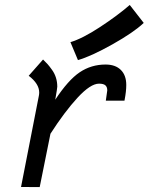

<svg xmlns="http://www.w3.org/2000/svg" viewBox="-20 -764 607 784"><path d="M267.6 -591.8Q316.4 -606.4 387.7 -653.1Q459 -699.7 509.8 -743.7L566.9 -670.4Q525.4 -631.3 439 -582.8Q352.5 -534.2 298.3 -518.6ZM205.6 -356.9Q258.3 -437 305.4 -468.8Q352.5 -500.5 411.1 -500.5Q451.2 -500.5 473.4 -478.5Q495.6 -456.5 495.6 -417Q495.6 -391.1 488.8 -356Q488.8 -355.5 488.5 -354.5Q488.3 -353.5 488.3 -353H412.1Q418 -391.6 418 -395Q418 -408.7 410.4 -415.5Q402.8 -422.4 384.3 -422.4Q349.6 -422.4 296.6 -365Q243.7 -307.6 186 -217.8L142.1 0L65.9 -0.5L138.7 -373Q140.1 -379.9 140.1 -386.2Q140.1 -421.9 97.2 -454.6L155.8 -521Q167 -510.3 174.6 -501.7Q182.1 -493.2 192.6 -478.5Q203.1 -463.9 208.5 -446.5Q213.9 -429.2 213.9 -410.2Q213.9 -403.8 205.6 -356.9Z"/></svg>

Font: Fantasque Sans Mono
Style: Italic
Weight: 400
Italic angle: -11°
Monospace: yes
Designer: Jany Belluz
Version: Version 1.8.0 ; ttfautohint (v1.8.2)